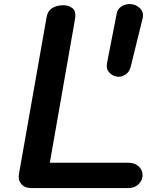

<svg xmlns="http://www.w3.org/2000/svg" viewBox="-20 -955 746 975"><path d="M137.5 0Q106 0 88.5 -20Q71 -40 76 -70L217 -870Q222.5 -900.5 246 -914.5Q269.5 -928.5 301.5 -928.5Q328.5 -928.5 348.5 -913Q368.5 -897.5 360 -853L233 -128.5H632Q664.5 -128.5 684.2 -110Q704 -91.5 704 -66Q704 -40 684.2 -20Q664.5 0 632 0ZM572.5 -566Q550 -570 534 -588Q518 -606 523.5 -634.5L571.5 -880.5Q575.5 -910 599 -923.5Q622.5 -937 646.5 -934Q673.5 -931 692.5 -911.2Q711.5 -891.5 704 -860.5L643.5 -615.5Q637 -588.5 615.5 -575.2Q594 -562 572.5 -566Z"/></svg>

Font: Edu AU VIC WA NT Pre
Style: Bold
Weight: 700
Designer: Tina and Corey Anderson, Eben Sorkin, Mirko Velimirovic
Foundry: Google for Education
Version: Version 1.001